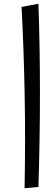

<svg xmlns="http://www.w3.org/2000/svg" viewBox="-20 -794 292 1024"><path d="M111 210Q116 -47 111.5 -289Q107 -531 95 -757L185 -774Q193 -545 193 -301Q193 -57 185 203Z"/></svg>

Font: Marhey Light Light
Style: Regular
Weight: 300
Version: Version 1.000